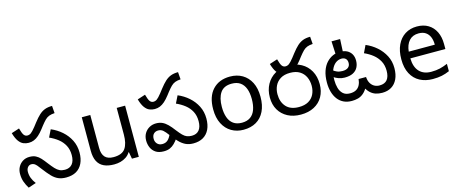

<svg xmlns="http://www.w3.org/2000/svg" viewBox="-42 -1328 4649 1943"><g transform="rotate(-15 2282.5 -356.0)"><path d="M197 -425Q168 -425 141.5 -436Q115 -447 93 -477.5Q71 -508 55 -564L138 -591Q153 -536 167 -518Q181 -500 203 -500Q223 -500 240.5 -512.5Q258 -525 290 -565L321 -605Q355 -649 383.5 -675Q412 -701 444 -713Q476 -725 520 -725L526 -648Q491 -646 467.5 -637Q444 -628 424.5 -608.5Q405 -589 379 -556L356 -526Q328 -490 303 -468Q278 -446 252.5 -435.5Q227 -425 197 -425ZM472 12Q425 12 390 -3.5Q355 -19 324 -51.5Q293 -84 256 -133Q235 -162 220.5 -178.5Q206 -195 193.5 -202Q181 -209 164 -209Q141 -209 126 -190.5Q111 -172 111 -143Q111 -108 123 -77Q135 -46 159 -14L78 13Q56 -22 42.5 -59.5Q29 -97 29 -143Q29 -184 46.5 -216Q64 -248 94.5 -267Q125 -286 165 -286Q204 -286 230.5 -272.5Q257 -259 279.5 -234.5Q302 -210 328 -175Q358 -136 380 -112.5Q402 -89 425 -78Q448 -67 480 -67Q530 -67 557 -99.5Q584 -132 584 -193Q584 -251 561 -294.5Q538 -338 498 -369.5Q458 -401 408 -423L446 -500Q508 -474 558 -430Q608 -386 637.5 -327.5Q667 -269 667 -198Q667 -133 644.5 -85.5Q622 -38 579 -13Q536 12 472 12Z M1235 -536V0H1163L1150 -71H1146Q1129 -43 1102 -25Q1075 -7 1043 1.5Q1011 10 976 10Q912 10 868.5 -10.5Q825 -31 803 -74Q781 -117 781 -185V-536H870V-191Q870 -127 899 -95Q928 -63 989 -63Q1078 -63 1112.5 -113Q1147 -163 1147 -257V-536Z M1517 -425Q1488 -425 1461.5 -436Q1435 -447 1413 -477.5Q1391 -508 1375 -564L1458 -591Q1473 -536 1487 -518Q1501 -500 1523 -500Q1543 -500 1560.5 -512.5Q1578 -525 1610 -565L1641 -605Q1675 -649 1703.5 -675Q1732 -701 1764 -713Q1796 -725 1840 -725L1846 -648Q1811 -646 1787.5 -637Q1764 -628 1744.5 -608.5Q1725 -589 1699 -556L1676 -526Q1648 -490 1623 -468Q1598 -446 1572.5 -435.5Q1547 -425 1517 -425ZM1805 12Q1757 12 1721.5 -6Q1686 -24 1656 -56Q1626 -88 1593 -131Q1564 -171 1543 -189Q1522 -207 1492 -207Q1464 -207 1445.5 -189Q1427 -171 1427 -136Q1427 -105 1446.5 -84Q1466 -63 1500 -63Q1534 -63 1556.5 -83Q1579 -103 1595 -141L1648 -81Q1629 -54 1608 -33Q1587 -12 1560.5 0Q1534 12 1495 12Q1442 12 1410 -10Q1378 -32 1363.5 -66.5Q1349 -101 1349 -138Q1349 -182 1368 -214Q1387 -246 1419 -264Q1451 -282 1490 -282Q1526 -282 1554 -269.5Q1582 -257 1609 -230.5Q1636 -204 1668 -161Q1695 -126 1716 -105Q1737 -84 1759 -75.5Q1781 -67 1810 -67Q1860 -67 1886.5 -99.5Q1913 -132 1913 -193Q1913 -251 1890 -294.5Q1867 -338 1827 -369.5Q1787 -401 1737 -423L1775 -500Q1837 -474 1887 -430Q1937 -386 1966.5 -327.5Q1996 -269 1996 -198Q1996 -132 1973.5 -85Q1951 -38 1908.5 -13Q1866 12 1805 12Z M2582 -269Q2582 -180 2551.5 -117.5Q2521 -55 2465 -22.5Q2409 10 2332 10Q2261 10 2205.5 -22.5Q2150 -55 2118 -117.5Q2086 -180 2086 -269Q2086 -402 2153 -474Q2220 -546 2335 -546Q2408 -546 2463.5 -513.5Q2519 -481 2550.5 -419.5Q2582 -358 2582 -269ZM2177 -269Q2177 -206 2193.5 -159.5Q2210 -113 2245 -88Q2280 -63 2334 -63Q2388 -63 2423 -88Q2458 -113 2474.5 -159.5Q2491 -206 2491 -269Q2491 -333 2474 -378Q2457 -423 2422.5 -447.5Q2388 -472 2333 -472Q2251 -472 2214 -418Q2177 -364 2177 -269Z M2901 -425Q2872 -425 2845.5 -436Q2819 -447 2797 -477.5Q2775 -508 2759 -564L2842 -591Q2857 -536 2871 -518Q2885 -500 2907 -500Q2927 -500 2944.5 -512.5Q2962 -525 2994 -565L3025 -605Q3059 -649 3087.5 -675Q3116 -701 3148 -713Q3180 -725 3224 -725L3230 -648Q3195 -646 3171.5 -637Q3148 -628 3128.5 -608.5Q3109 -589 3083 -556L3060 -526Q3032 -490 3007 -468Q2982 -446 2956.5 -435.5Q2931 -425 2901 -425ZM2671 -236Q2671 -314 2704 -373.5Q2737 -433 2795.5 -466.5Q2854 -500 2932 -500Q3011 -500 3069.5 -467.5Q3128 -435 3161 -376Q3194 -317 3194 -237Q3194 -163 3162 -106.5Q3130 -50 3071 -19Q3012 12 2932 12Q2853 12 2794.5 -19Q2736 -50 2703.5 -105.5Q2671 -161 2671 -236ZM2754 -248Q2754 -167 2799 -117Q2844 -67 2932 -67Q2992 -67 3031.5 -89.5Q3071 -112 3091 -152Q3111 -192 3111 -242Q3111 -293 3091.5 -334.5Q3072 -376 3032.5 -400.5Q2993 -425 2932 -425Q2871 -425 2831.5 -400.5Q2792 -376 2773 -336Q2754 -296 2754 -248Z M3784 12Q3747 12 3717 2.5Q3687 -7 3662.5 -29Q3638 -51 3616 -90L3637 -91Q3614 -49 3587 -26.5Q3560 -4 3529.5 4Q3499 12 3465 12Q3417 12 3380.5 -5.5Q3344 -23 3319 -55.5Q3294 -88 3281 -133Q3268 -178 3268 -232Q3268 -301 3285.5 -352Q3303 -403 3333 -435.5Q3363 -468 3399.5 -484Q3436 -500 3474 -500Q3517 -500 3547.5 -484.5Q3578 -469 3594.5 -440.5Q3611 -412 3611 -373Q3611 -333 3594.5 -301.5Q3578 -270 3544 -252.5Q3510 -235 3456 -235Q3423 -235 3393 -246Q3363 -257 3340.5 -273Q3318 -289 3305 -304L3329 -366Q3337 -355 3353.5 -340.5Q3370 -326 3394.5 -315.5Q3419 -305 3451 -305Q3491 -305 3511.5 -322Q3532 -339 3532 -369Q3532 -398 3516 -413.5Q3500 -429 3473 -429Q3438 -429 3409.5 -407Q3381 -385 3364 -343.5Q3347 -302 3347 -242V-234Q3347 -193 3357.5 -154.5Q3368 -116 3394.5 -91.5Q3421 -67 3467 -67Q3506 -67 3531.5 -81.5Q3557 -96 3570.5 -123Q3584 -150 3587 -185H3665Q3668 -144 3684 -118Q3700 -92 3724 -79.5Q3748 -67 3776 -67Q3831 -67 3857 -99.5Q3883 -132 3883 -193Q3883 -251 3859.5 -294.5Q3836 -338 3796.5 -369.5Q3757 -401 3707 -423L3744 -500Q3806 -474 3856 -430Q3906 -386 3936 -328Q3966 -270 3966 -199Q3966 -132 3943.5 -84.5Q3921 -37 3880.5 -12.5Q3840 12 3784 12ZM3511 -624 3504 -478H3428L3421 -624Z M4293 -546Q4362 -546 4411.5 -516Q4461 -486 4487.5 -431.5Q4514 -377 4514 -304V-251H4147Q4149 -160 4193.5 -112.5Q4238 -65 4318 -65Q4369 -65 4408.5 -74.5Q4448 -84 4490 -102V-25Q4449 -7 4409 1.5Q4369 10 4314 10Q4238 10 4179.5 -21Q4121 -52 4088.5 -113.5Q4056 -175 4056 -264Q4056 -352 4085.5 -415Q4115 -478 4168.5 -512Q4222 -546 4293 -546ZM4292 -474Q4229 -474 4192.5 -433.5Q4156 -393 4149 -321H4422Q4422 -367 4408 -401Q4394 -435 4365.5 -454.5Q4337 -474 4292 -474Z"/></g></svg>

Font: telugu15
Style: Book
Weight: 400
Designer: Jelle Bosma - Monotype Design Team
Foundry: Monotype Imaging Inc.
Version: Version 2.003